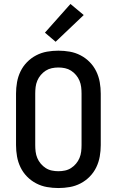

<svg xmlns="http://www.w3.org/2000/svg" viewBox="-20 -938 590 970"><path d="M275 12Q246 12 217.5 7Q189 2 163 -11.5Q137 -25 116.5 -46Q96 -67 83.5 -93Q71 -119 66 -147.5Q61 -176 61 -205V-465Q61 -494 66 -522.5Q71 -551 83.5 -577Q96 -603 116.5 -624Q137 -645 163 -658.5Q189 -672 217.5 -677Q246 -682 275 -682Q304 -682 332.5 -677Q361 -672 387 -658.5Q413 -645 433.5 -624Q454 -603 466.5 -577Q479 -551 484 -522.5Q489 -494 489 -465V-205Q489 -176 484 -147.5Q479 -119 466.5 -93Q454 -67 433.5 -46Q413 -25 387 -11.5Q361 2 332.5 7Q304 12 275 12ZM275 -73Q292 -73 308.5 -76.5Q325 -80 339 -89Q353 -98 364 -111Q375 -124 381.5 -139.5Q388 -155 390 -171.5Q392 -188 392 -205V-465Q392 -482 390 -498.5Q388 -515 381.5 -530.5Q375 -546 364 -559Q353 -572 339 -581Q325 -590 308.5 -593.5Q292 -597 275 -597Q258 -597 241.5 -593.5Q225 -590 211 -581Q197 -572 186 -559Q175 -546 168.5 -530.5Q162 -515 160 -498.5Q158 -482 158 -465V-205Q158 -188 160 -171.5Q162 -155 168.5 -139.5Q175 -124 186 -111Q197 -98 211 -89Q225 -80 241.5 -76.5Q258 -73 275 -73ZM261 -727 207 -773 336 -918 403 -862Z"/></svg>

Font: Lode Dark Term
Style: Bold
Weight: 700
Monospace: yes
Designer: Belleve Invis
Foundry: Belleve Invis
Version: Version 29.2.0